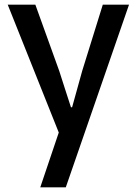

<svg xmlns="http://www.w3.org/2000/svg" viewBox="-20 -570 584 820"><path d="M261 230 531 -550H419L331 -267L288 -112H283C266 -163 249 -218 233 -267L131 -550H13L231 -4L152 230Z"/></svg>

Font: Spoqa Han Sans Neo Medium
Style: Regular
Weight: 500
Designer: [Spoqa Han Sans Neo] Dong-huui Kim ___ Younghwa Kang ___ Yujin Lee ___ [Noto Sans] Ryoko NISHIZUKA ____ (kana & ideograp
Foundry: Spoqa (http://www.spoqa-han-sans.com)
Version: Version 1.100;hotconv 1.0.109;makeotfexe 2.5.65596